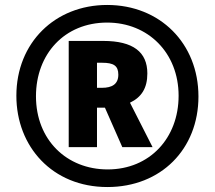

<svg xmlns="http://www.w3.org/2000/svg" viewBox="-20 -744 865 774"><path d="M413 10C629 10 780 -143 780 -355C780 -569 625 -724 412 -724C202 -724 46 -572 46 -358C46 -153 191 10 413 10ZM414 -61C249 -61 125 -180 125 -356C125 -526 240 -653 412 -653C577 -653 700 -531 700 -358C700 -188 584 -61 414 -61ZM257 -151H371V-310H403L473 -151H595L504 -330C550 -352 574 -388 574 -448C574 -534 517 -579 396 -579H257ZM391 -390H371V-491H392C438 -491 457 -479 457 -443C457 -405 432 -390 391 -390Z"/></svg>

Font: Noto Sans Georgian Condensed ExtraBold
Style: Regular
Weight: 800
Width: 3
Designer: Monotype Design Team, Akaki Razmadze
Foundry: Google LLC
Version: Version 2.005